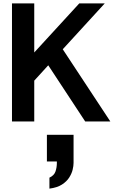

<svg xmlns="http://www.w3.org/2000/svg" viewBox="-20 -720 701 1138"><path d="M51 0V-700H183V-409L450 -700H601L352 -428L634 0H485L266 -333L183 -242V0ZM273 398V333Q301 320 309 296Q317 272 317 246V237H258V79H416V246Q416 263 410.5 286Q405 309 390 332.5Q375 356 347 374Q319 392 273 398Z"/></svg>

Font: Panamera
Style: Bold
Weight: 700
Designer: Bastien Sozeau
Foundry: NBR — Bastien Sozeau
Version: Version 3.002; ttfautohint (v1.8.4.7-5d5b);gftools[0.9.33]